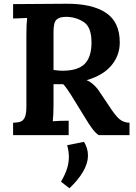

<svg xmlns="http://www.w3.org/2000/svg" viewBox="-20 -722 726 1026"><path d="M50 0ZM620 -495Q620 -426 575.5 -372.5Q531 -319 444 -294V-293Q462 -286 481 -268.5Q500 -251 513 -230L560 -160Q594 -107 616.5 -87Q639 -67 672 -66V0H507Q490 -12 473 -34.5Q456 -57 434 -94L360 -214Q335 -254 318 -272H266V-165Q266 -108 262 -74Q294 -77 347 -77V0H50V-66Q77 -67 91 -72.5Q105 -78 113 -96Q121 -114 121 -153V-536Q121 -592 125 -626L50 -623V-700L334 -702Q471 -703 545.5 -654Q620 -605 620 -495ZM266 -553V-348Q296 -344 314 -344Q396 -344 432.5 -380.5Q469 -417 469 -495Q469 -578 426.5 -605Q384 -632 333 -632Q298 -632 282 -617Q266 -602 266 -553ZM450 108Q450 151 423.5 196Q397 241 351 284L306 249Q328 211 338 179.5Q348 148 348 117Q348 87 339 54L429 36Q450 71 450 108Z"/></svg>

Font: Sumana
Style: Bold
Weight: 700
Designer: Cyreal, Alexei Vanyashin (Devanagari), Olga Karpushina (Latin)
Foundry: Cyreal
Version: Version 1.015;PS 001.015;hotconv 1.0.70;makeotf.lib2.5.58329